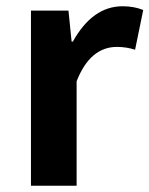

<svg xmlns="http://www.w3.org/2000/svg" viewBox="-20 -594 478 614"><path d="M79 -560H199L209 -461H213Q276 -574 372 -574Q409 -574 438 -562L412 -435Q384 -444 354 -444Q268 -444 225 -334V0H79Z"/></svg>

Font: KaiGen Gothic SC Bold
Style: Bold
Weight: 700
Designer: Ryoko NISHIZUKA Ë•øÂ°öÊ∂ºÂ≠ê (kana & ideographs); Paul D. Hunt (Latin, Greek & Cyrillic); Wenlong ZHANG Âº†ÊñáÈæô (bopom
Version: Version 1.001 October 10, 2014